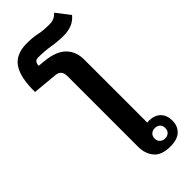

<svg xmlns="http://www.w3.org/2000/svg" viewBox="-336 -1051 1105 1105"><g transform="rotate(-45 216.0 -499.0)"><path d="M367.7 -86.4Q367.7 -106 356 -117.2Q344.2 -128.4 323.7 -128.4Q305.7 -128.4 293.5 -117.2Q281.2 -106 281.2 -85.9Q281.2 -66.4 294.2 -55.2Q307.1 -43.9 323.7 -43.9Q343.3 -43.9 355.5 -54.9Q367.7 -65.9 367.7 -86.4ZM316.4 -693.8V-180.7Q318.8 -181.6 322.8 -182.1Q326.7 -182.6 330.6 -182.6Q375.5 -182.6 401.4 -157Q427.2 -131.3 427.2 -86.4Q427.2 -43.9 399.4 -16.8Q371.6 10.3 314.9 10.3Q243.2 10.7 211.9 -26.4Q180.7 -63.5 180.7 -119.6V-695.8Q180.7 -717.8 170.7 -731.9Q160.6 -746.1 136.2 -748.5L-15.6 -762.7Q-17.6 -881.8 21 -938.2Q59.6 -994.6 148.4 -994.6Q197.3 -994.6 231.2 -986.8Q265.1 -979 318.8 -979Q340.3 -979 355.7 -986.1Q371.1 -993.2 384.8 -1007.8L448.2 -925.3Q426.3 -898.9 397 -887Q367.7 -875 328.6 -875Q282.7 -875 237.3 -882.8Q191.9 -890.6 136.2 -890.6Q120.6 -890.6 113.3 -880.9Q106 -871.1 105.5 -854.5L146 -850.6Q235.8 -841.8 276.1 -800.8Q316.4 -759.8 316.4 -693.8Z"/></g></svg>

Font: Roboto Web
Style: Bold
Weight: 700
Designer: Google
Version: Version 1.200310; 2013